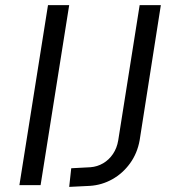

<svg xmlns="http://www.w3.org/2000/svg" viewBox="-20 -725 673 752"><path d="M56 0 168 -705H251L139 0ZM251 7 259 -66 334 -70Q361 -72 384 -85.5Q407 -99 422.5 -122Q438 -145 443 -175L527 -705H610L527 -176Q518 -125 489.5 -85.5Q461 -46 420 -23Q379 0 332 3Z"/></svg>

Font: Nunito Sans 7pt Condensed
Style: Italic
Weight: 400
Width: 3
Italic angle: -9°
Designer: Vernon Adams
Foundry: Vernon Adams
Version: Version 3.101;gftools[0.9.27]